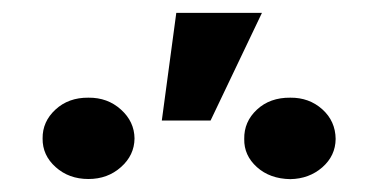

<svg xmlns="http://www.w3.org/2000/svg" viewBox="-20 -881 585 297"><path d="M230.3 -694.5 252.7 -861.1H385.2L305.7 -694.5ZM45.9 -666.8Q45.6 -692.9 65.8 -711.5Q86 -730.2 116.8 -729.9Q146.5 -730.2 167.1 -711.5Q187.8 -692.9 188.1 -666.8Q187.8 -640.8 167.1 -622.5Q146.5 -604.1 116.8 -604.1Q86.6 -604.1 66.1 -622.5Q45.6 -640.8 45.9 -666.8ZM357.8 -666Q357.3 -692.7 377.4 -711.4Q397.5 -730.2 429.1 -729.9Q458.2 -730.2 478.6 -711.9Q498.9 -693.6 499.2 -666Q498.9 -640 478.6 -622.2Q458.2 -604.4 429.1 -603.9Q397.5 -604.4 377.4 -622.5Q357.3 -640.6 357.8 -666Z"/></svg>

Font: Inter Tight
Style: Regular
Weight: 400
Designer: Rasmus Andersson
Foundry: rsms
Version: Version 3.002